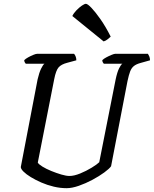

<svg xmlns="http://www.w3.org/2000/svg" viewBox="-20 -986 806 1006"><path d="M329 0Q296 0 262 -8Q228 -16 197 -29.5Q166 -43 141.5 -58Q117 -73 103 -87Q89 -101 89 -111L177 -570Q185 -605 195.5 -626.5Q206 -648 213 -652H115Q113 -654 110 -659Q107 -664 107 -671Q114 -678 127.5 -685.5Q141 -693 154.5 -698.5Q168 -704 174 -704H368Q372 -700 376 -691Q380 -682 380 -670L332 -657Q301 -649 287 -633Q273 -617 264 -571L178 -134Q183 -125 202.5 -113Q222 -101 249 -90Q276 -79 301.5 -71.5Q327 -64 344 -64Q368 -64 400 -77Q432 -90 460.5 -107.5Q489 -125 500 -136L586 -570Q594 -608 604 -628Q614 -648 621 -652H524Q522 -654 519 -659Q516 -664 516 -671Q523 -678 537 -685.5Q551 -693 564.5 -698.5Q578 -704 583 -704H755Q758 -700 762 -691Q766 -682 766 -670L716 -656Q694 -650 681.5 -640Q669 -630 662 -612Q655 -594 648 -561L562 -115Q553 -102 526.5 -82.5Q500 -63 464.5 -44Q429 -25 393 -12.5Q357 0 329 0ZM523 -769 359 -902Q366 -917 380.5 -932Q395 -947 409 -956.5Q423 -966 430 -966Q439 -966 459.5 -944.5Q480 -923 507 -884.5Q534 -846 560 -794Q556 -790 545 -781Q534 -772 523 -769Z"/></svg>

Font: Texturina 12pt Medium
Style: Italic
Weight: 500
Italic angle: -11°
Designer: Guillermo Torres Carreño
Foundry: Omnibus-Type
Version: Version 1.002